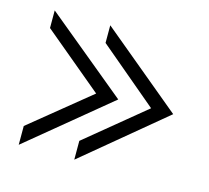

<svg xmlns="http://www.w3.org/2000/svg" viewBox="-74 -592 677 621"><g transform="rotate(15 265.0 -282.0)"><path d="M37 -57V-120L236 -282L37 -448V-507L310 -282ZM223 -57V-120L420 -282L223 -448V-507L494 -282Z"/></g></svg>

Font: Charger Pro
Style: Lit
Weight: 300
Designer: Jasper
Foundry: Cannot Into Space Fonts
Version: Version 1.09